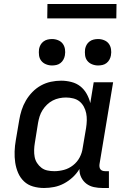

<svg xmlns="http://www.w3.org/2000/svg" viewBox="-20 -931 640 959"><path d="M200 8Q172 8 145.5 0.5Q119 -7 100 -25Q81 -43 70.5 -67.5Q60 -92 56 -119Q52 -146 53 -174.5Q54 -203 59 -231L76 -331Q80 -356 88 -381Q96 -406 109.5 -429Q123 -452 142 -471.5Q161 -491 184.5 -504Q208 -517 234 -522.5Q260 -528 285 -528Q311 -528 336.5 -521.5Q362 -515 381 -500Q400 -485 412.5 -463Q425 -441 431 -416L448 -520H545L477 -111Q476 -104 477 -97Q478 -90 482 -85Q486 -80 492.5 -78Q499 -76 506 -76H524V8H492Q470 8 449 3.5Q428 -1 411.5 -13.5Q395 -26 385.5 -45.5Q376 -65 377 -87Q363 -64 343 -45.5Q323 -27 299.5 -14.5Q276 -2 250.5 3Q225 8 200 8ZM251 -76Q275 -76 299.5 -82.5Q324 -89 345 -105.5Q366 -122 378 -145Q390 -168 393 -192L410 -292Q413 -311 413.5 -329.5Q414 -348 410.5 -365.5Q407 -383 398.5 -398.5Q390 -414 377 -424.5Q364 -435 346 -439.5Q328 -444 309 -444Q293 -444 276 -440.5Q259 -437 243.5 -429Q228 -421 215 -408.5Q202 -396 192.5 -381Q183 -366 178 -350Q173 -334 170 -317L154 -217Q151 -200 150.5 -182Q150 -164 153 -147.5Q156 -131 165 -117Q174 -103 187 -93Q200 -83 217 -79.5Q234 -76 251 -76ZM470 -604Q454 -604 439.5 -610Q425 -616 416 -627.5Q407 -639 405 -654.5Q403 -670 405 -686Q407 -697 412.5 -707Q418 -717 427.5 -724Q437 -731 448 -733.5Q459 -736 470 -736Q486 -736 500.5 -730Q515 -724 523.5 -712.5Q532 -701 534.5 -685.5Q537 -670 534 -654Q532 -643 526.5 -633Q521 -623 512 -616Q503 -609 492 -606.5Q481 -604 470 -604ZM240 -604Q224 -604 209.5 -610Q195 -616 186 -627.5Q177 -639 175 -654.5Q173 -670 175 -686Q177 -697 182.5 -707Q188 -717 197.5 -724Q207 -731 218 -733.5Q229 -736 240 -736Q256 -736 270.5 -730Q285 -724 293.5 -712.5Q302 -701 304.5 -685.5Q307 -670 304 -654Q302 -643 296.5 -633Q291 -623 282 -616Q273 -609 262 -606.5Q251 -604 240 -604ZM561 -839H216L217 -911H562Z"/></svg>

Font: Iosevka Custom Medium
Style: Italic
Weight: 500
Italic angle: -9°
Designer: Belleve Invis
Foundry: Belleve Invis
Version: Version 27.0.1